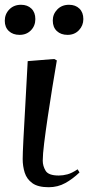

<svg xmlns="http://www.w3.org/2000/svg" viewBox="-63 -770 392 804"><path d="M141 14Q96 14 72.5 -3Q49 -20 40.5 -47Q32 -74 32 -104Q32 -126 35 -185.5Q38 -245 43 -330Q48 -415 53 -514L164 -523L175 -517Q166 -465 156 -403Q146 -341 137 -280.5Q128 -220 122 -171.5Q116 -123 116 -97Q116 -75 128 -55Q140 -35 183 -35Q201 -35 219.5 -40Q238 -45 262 -61L270 -48Q242 -21 210.5 -3.5Q179 14 141 14ZM158 -684Q158 -711 177 -730.5Q196 -750 226 -750Q253 -750 269.5 -734Q286 -718 286 -690Q286 -663 267.5 -643.5Q249 -624 220 -624Q192 -624 175 -640Q158 -656 158 -684ZM-43 -683Q-43 -711 -24 -730.5Q-5 -750 25 -750Q52 -750 68.5 -734Q85 -718 85 -690Q85 -662 66.5 -643Q48 -624 19 -624Q-9 -624 -26 -640Q-43 -656 -43 -683Z"/></svg>

Font: Literata 72pt Medium
Style: Italic
Weight: 500
Italic angle: -2°
Designer: Latin by Veronika Burian and Jose Scaglione. Greek by Irene Vlachou. Cyrillic by Vera Evstafieva
Foundry: TypeTogether
Version: Version 3.002